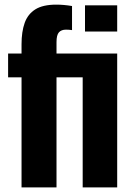

<svg xmlns="http://www.w3.org/2000/svg" viewBox="-20 -809 578 829"><path d="M73 0V-475H15V-578H73V-618Q73 -672 86.5 -710Q100 -748 132.5 -768.5Q165 -789 223 -789Q239 -789 256 -787.5Q273 -786 291 -783V-679Q285 -680 278 -680.5Q271 -681 265 -681Q245 -681 234.5 -669.5Q224 -658 224 -627V-578H486V0H337V-475H224V0ZM347 -673V-786H486V-673Z"/></svg>

Font: Oswald SemiBold
Style: Regular
Weight: 600
Designer: Vernon Adams
Foundry: Vernon Adams
Version: Version 4.103;gftools[0.9.33.dev8+g029e19f]